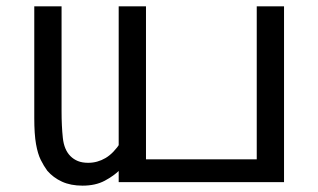

<svg xmlns="http://www.w3.org/2000/svg" viewBox="-20 -574 1003 605"><path d="M354 0V-554H440V-72H789V-554H875V0ZM240 11Q203 11 175.5 -1.5Q148 -14 129 -36Q118 -51 108.5 -70Q99 -89 93.5 -120Q88 -151 88 -202V-554H174V-223Q174 -177 178 -139.5Q182 -102 202 -82Q212 -72 225.5 -66.5Q239 -61 258 -61Q287 -61 312.5 -76Q338 -91 360 -125L358 -39Q339 -20 310 -4.5Q281 11 240 11Z"/></svg>

Font: hextamil15
Style: Book
Weight: 400
Designer: Jelle Bosma - Monotype Design Team
Foundry: Monotype Imaging Inc.
Version: Version 2.003